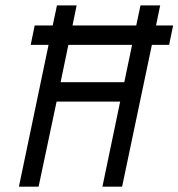

<svg xmlns="http://www.w3.org/2000/svg" viewBox="-20 -704 673 724"><path d="M208.5 -394H448.7L478 -534.7H237.8ZM125.5 0H51.3L163.1 -534.7H95.7L110.8 -607.9H178.7L194.8 -683.6H269L253.4 -607.9H493.7L509.8 -683.6H584L568.4 -607.9H632.8L617.7 -534.7H552.7L440.4 0H366.2L433.1 -320.8H193.4Z"/></svg>

Font: Anka/Coder
Style: Italic
Weight: 400
Italic angle: -12°
Monospace: yes
Version: Version 001.100